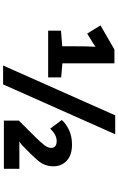

<svg xmlns="http://www.w3.org/2000/svg" viewBox="218 -977 764 1240"><g transform="rotate(90 600.0 -357.0)"><path d="M480 -370 389 -378V-714H300L144 -624L197 -538L234 -561Q245 -567 257.5 -575Q270 -583 282 -592Q280 -563 279.5 -527.5Q279 -492 279 -467V-377L178 -369V-286H480ZM759 0H1070V-100H894L914 -114Q981 -178 1017.5 -221Q1054 -264 1054 -319Q1054 -373 1017.5 -406.5Q981 -440 914 -440Q860 -440 819 -420.5Q778 -401 755 -374L811 -299Q850 -341 891 -341Q935 -341 935 -305Q935 -286 920 -265Q905 -244 862 -200L759 -97ZM403 5 725 -719H847L525 5Z"/></g></svg>

Font: Noto Sans Mono Extra
Style: Regular
Weight: 800
Designer: Monotype Design Team
Foundry: Monotype Imaging Inc.
Version: Version 1.900